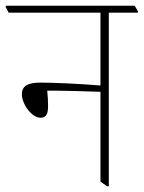

<svg xmlns="http://www.w3.org/2000/svg" viewBox="-40 -642 499 667"><path d="M101 -233C122 -233 127 -249 127 -274C127 -290 126 -311 124 -327C134 -327 149 -327 158 -327C187 -327 253 -325 309 -323V-11L332 5H338V-598H439V-603L428 -622H-20V-617L-10 -598H309V-345C236 -351 147 -355 99 -355C55 -355 36 -342 36 -315C36 -280 70 -233 101 -233Z"/></svg>

Font: Noto Serif Devanagari Condensed Thin
Style: Regular
Weight: 100
Width: 3
Designer: Universal Thirst, Indian Type Foundry and the Monotype Design Team
Foundry: Monotype Imaging Inc.
Version: Version 2.004